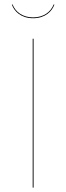

<svg xmlns="http://www.w3.org/2000/svg" viewBox="-20 -857 303 877"><path d="M131.3 -773.7C186.6 -773.7 217.6 -805.2 228.5 -836.2L225.1 -836.6C212.1 -802.6 179.2 -777.6 131.3 -777.6C83.4 -777.6 50.4 -802.6 37.5 -836.6L34.1 -836.2C44.9 -805.2 75.9 -773.7 131.3 -773.7ZM133.4 -680.1H129.3V0H133.4Z"/></svg>

Font: Fira Sans Four
Style: Regular
Weight: 100
Designer: Carrois Corporate & Edenspiekermann AG
Foundry: Carrois Corporate GbR & Edenspiekermann AG
Version: Version 4.203;PS 004.203;hotconv 1.0.88;makeotf.lib2.5.64775